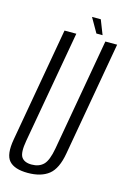

<svg xmlns="http://www.w3.org/2000/svg" viewBox="-126 -826 590 888"><g transform="rotate(15 169.5 -382.0)"><path d="M99.5 5Q36 5 10 -24Q-16 -53 -2.5 -128.5L94 -675H150.5L55 -137Q44.5 -78 58.2 -57.5Q72 -37 107 -37Q142.5 -37 163.2 -57.5Q184 -78 194.5 -137L289.5 -675H346L249.5 -128.5Q236.5 -53 199.8 -24Q163 5 99.5 5ZM240 -700 200.5 -769H242.5L269.5 -700Z"/></g></svg>

Font: Anybody Condensed Light
Style: Italic
Weight: 300
Width: 3
Italic angle: -10°
Designer: Tyler Finck
Foundry: Etcetera Type Company
Version: Version 1.010; ttfautohint (v1.8.3) -l 8 -r 50 -G 200 -x 14 